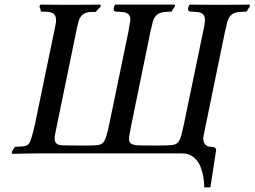

<svg xmlns="http://www.w3.org/2000/svg" viewBox="-20 -667 1107 835"><path d="M157.2 -647Q159.7 -647 209 -646.5Q258.3 -646 280.8 -646H297.9Q320.8 -646 366.7 -646.5Q412.6 -647 416 -647Q418 -645.5 417.7 -640.9Q417.5 -636.2 415 -634.8Q412.6 -632.3 407.7 -627.7Q402.8 -623 400.9 -621.1Q399.4 -615.2 395 -615.2H378.9Q354.5 -614.7 341.1 -604.5Q327.6 -594.2 321.8 -574.2Q316.4 -555.7 312 -532.2L222.2 -96.2Q216.8 -70.3 217.8 -62Q218.8 -49.3 225.6 -43Q232.4 -36.6 248 -35.2Q272 -34.2 321.8 -34.2H357.9Q382.8 -34.2 395 -35.2Q417.5 -35.6 427.2 -45.4Q437 -55.2 443.8 -80.1Q450.7 -103 454.1 -122.1L539.1 -532.2Q540 -539.6 542.2 -551.8Q544.4 -564 544.9 -567.9Q546.9 -573.7 546.9 -585Q545.4 -613.8 506.8 -615.2Q501 -616.2 486.8 -616.2Q479 -616.2 475.1 -622.1Q473.6 -626.5 475.3 -634Q477.1 -641.6 480 -646L481 -647H486.8H738.8Q741.7 -645.5 741 -640.9Q740.2 -636.2 737.8 -634.8Q736.3 -632.8 733.4 -628.4Q730.5 -624 729 -622.1Q729 -616.2 723.1 -616.2Q710 -616.2 703.1 -615.2Q678.2 -614.7 664.6 -604.5Q650.9 -594.2 645 -574.2Q643.6 -566.4 639.6 -551.3Q635.7 -536.1 634.8 -532.2L550.8 -122.1Q546.9 -105 543.9 -85.9Q541 -71.3 541 -62Q541.5 -48.8 549.8 -42.7Q558.1 -36.6 577.1 -35.2Q596.2 -34.2 637.2 -34.2H672.9Q709 -34.2 726.1 -36.1Q744.6 -37.6 753.4 -47.1Q762.2 -56.6 769 -80.1Q773.4 -100.6 778.8 -122.1L869.1 -557.1Q872.1 -576.7 871.1 -585Q869.6 -613.8 832 -615.2Q825.2 -616.2 811 -616.2Q802.7 -616.2 798.8 -622.1Q795.4 -632.8 804.2 -646L805.2 -647H811Q814.5 -647 856 -646.5Q897.5 -646 918.9 -646H939Q960 -646 1011.2 -646.5Q1062.5 -647 1064.9 -647Q1066.9 -645.5 1066.7 -640.9Q1066.4 -636.2 1064 -634.8Q1062.5 -632.8 1059.6 -628.4Q1056.6 -624 1055.2 -622.1Q1055.2 -616.2 1048.8 -616.2Q1033.7 -616.2 1026.9 -615.2Q1002.4 -614.7 988.8 -604.5Q975.1 -594.2 969.2 -574.2Q967.8 -566.4 963.9 -551.3Q960 -536.1 959 -532.2L866.2 -81.1Q863.8 -66.4 863.8 -65.9Q863.8 -48.3 872.8 -38.6Q881.8 -28.8 895 -28.8Q907.7 -28.8 913.8 -25.6Q919.9 -22.5 919.9 -11.2Q919.4 -9.8 918.9 -6.6Q918.5 -3.4 918 -2L895 147.9H868.2Q868.2 124.5 864.5 102.8Q860.8 81.1 852.3 59.1Q843.8 37.1 827.4 21.5Q811 5.9 788.1 1Q783.7 1 774.2 0.5Q764.6 0 759.8 0H682.1H484.9H398.9H167Q123 0 33.2 2Q30.8 -0.5 31.2 -4.6Q31.7 -8.8 34.2 -11.2L43 -25.9Q44.4 -28.8 46.9 -28.8Q51.3 -28.8 59.6 -29.3Q67.9 -29.8 71.8 -29.8Q92.3 -30.8 101.1 -37.4Q109.9 -43.9 116.2 -65.9Q123.5 -87.9 131.8 -126L215.8 -530.8Q220.7 -553.2 223.1 -567.9Q224.6 -577.1 223.1 -585Q222.7 -601.1 211.9 -608.2Q201.2 -615.2 179.2 -616.2H161.1Q157.2 -616.2 157.2 -621.1Q155.8 -629.4 152.8 -634.8Q150.9 -636.2 152.3 -640.9Q153.8 -645.5 157.2 -647Z"/></svg>

Font: Common Serif Medium
Style: Italic
Weight: 500
Italic angle: -12°
Designer: Philipp H. Poll, Khaled Hosny
Foundry: Stefan Peev, Context Ltd.
Version: Version 1.026